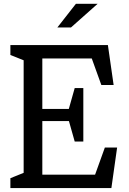

<svg xmlns="http://www.w3.org/2000/svg" viewBox="-20 -960 660 980"><path d="M33 -50.5 120.7 -85.8 100.7 -47.2V-675.3L116 -646.2L33 -679.5V-730H530.7L560 -526H497.3L440.5 -683.5L474.3 -661.7H180.3L196 -680.2V-390.5L167.7 -404H355.2L326.8 -388.3L361.3 -510.5H405.3V-237.7H361.3L326.8 -359.8L358 -342H167.7L196 -359.5V-48.3L167.7 -68.5H492.2L458.5 -49.5L515.2 -207H577.8L548.5 0H33ZM478.2 -940.5H367.3L272.8 -819.8H342.3Z"/></svg>

Font: Monaspace Xenon Var
Style: Regular
Weight: 400
Designer: Riley Cran and the Lettermatic Team
Version: Version 1.000 (Monaspace Xenon Var)